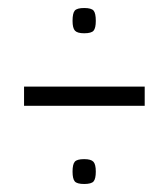

<svg xmlns="http://www.w3.org/2000/svg" viewBox="-20 -537 420 479"><path d="M161 -485Q161 -504 166.5 -510.5Q172 -517 190 -517Q208 -517 213.5 -510.5Q219 -504 219 -485Q219 -467 213.5 -460.5Q208 -454 190 -454Q173 -454 167 -460.5Q161 -467 161 -485ZM40 -273V-321H341V-273ZM161 -109Q161 -127 166.5 -133.5Q172 -140 190 -140Q207 -140 213 -133.5Q219 -127 219 -109Q219 -91 213.5 -84.5Q208 -78 190 -78Q172 -78 166.5 -84.5Q161 -91 161 -109Z"/></svg>

Font: Georama Extra Condensed Light
Style: Regular
Weight: 300
Width: 2
Designer: Jean-Baptiste Levee
Foundry: Production Type
Version: Version 1.000